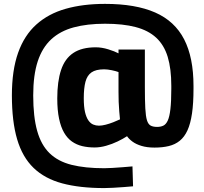

<svg xmlns="http://www.w3.org/2000/svg" viewBox="-20 -745 1035 974"><path d="M509 209.1Q384.6 209.1 295.7 185.2Q206.8 161.3 150.3 106.7Q93.7 52.1 67 -38.3Q40.3 -128.7 40.3 -261Q40.3 -388.2 71.8 -477.2Q103.4 -566.1 164.5 -620.8Q225.7 -675.6 313.3 -700.4Q401 -725.3 512.8 -725.3Q667.7 -725.3 767.1 -681.6Q866.5 -637.9 914.1 -545.6Q961.6 -453.4 961.6 -308.8V-294.3Q961.6 -221.3 954 -169.3Q946.4 -117.3 931 -83.7Q915.6 -50.1 892 -31Q868.4 -11.8 836.3 -4.1Q804.3 3.7 763.9 3.7Q726 3.7 698.1 -4.8Q670.2 -13.2 652.2 -26.5Q634.2 -39.7 624.5 -54Q604.5 -40.9 576.6 -27.4Q548.7 -14 518.4 -5.5Q488.1 3.1 459.7 3.1Q426.5 3.1 397.4 -3.7Q368.4 -10.6 344.9 -27.1Q321.5 -43.6 305.1 -72Q288.6 -100.4 279.6 -143.2Q270.5 -186 270.5 -245.6Q270.5 -331.9 289.7 -389.7Q308.8 -447.5 351.9 -476.3Q394.9 -505 465.7 -505Q496.2 -505 529.2 -494.8Q562.1 -484.6 581.2 -474.4V-493.9H714.9V-302.5Q714.9 -235.5 717.1 -195.3Q719.3 -155.1 725.5 -134.9Q731.8 -114.7 744.2 -107.9Q756.7 -101.2 776.9 -101.2Q794.7 -101.2 808.2 -107.4Q821.7 -113.7 830.8 -132.9Q839.9 -152.2 844.4 -191Q849 -229.8 849 -294.3V-309.8Q849 -396.6 830.7 -456.8Q812.3 -516.9 772.2 -553.9Q732.1 -590.9 668.1 -607.7Q604.1 -624.6 512.8 -624.6Q422.2 -624.6 353.8 -606.1Q285.4 -587.6 239.7 -545.4Q194.1 -503.1 171.3 -433.5Q148.5 -363.9 148.5 -261Q148.5 -152.5 168.6 -81Q188.6 -9.5 231.5 32.2Q274.3 73.9 343 91.2Q411.7 108.4 509 108.4Q524.6 108.4 549.9 106.9Q575.2 105.4 602.9 103.2Q630.6 101.1 652 99.1L655 200.1Q634.6 202.1 607.4 204.1Q580.2 206.1 553.9 207.6Q527.6 209.1 509 209.1ZM482.1 -107.5Q497 -107.5 516 -112.4Q535.1 -117.3 554.3 -124.8Q573.5 -132.2 588.7 -139.5Q587.1 -157.9 584.9 -180.7Q582.8 -203.6 582 -228.6Q581.2 -253.7 581.2 -278.4V-379.4Q567.9 -384.5 546.4 -388.9Q524.9 -393.3 508.1 -393.3Q466.6 -393.3 444.3 -377.9Q422.1 -362.5 413.5 -330.1Q405 -297.7 405 -246.9Q405 -203.6 411.3 -176.5Q417.7 -149.4 428.5 -134.1Q439.3 -118.8 452.9 -113.2Q466.5 -107.5 482.1 -107.5Z"/></svg>

Font: Cairo
Style: Regular
Weight: 400
Designer: Mohamed Gaber, Accademia di Belle Arti di Urbino
Foundry: Kief Type Foundry, Accademia di Belle Arti di Urbino
Version: Version 3.120